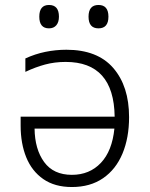

<svg xmlns="http://www.w3.org/2000/svg" viewBox="-20 -742 603 772"><path d="M247 -542Q372 -542 435.5 -468.5Q499 -395 499 -271Q499 -188 472.5 -124.5Q446 -61 394.5 -25.5Q343 10 269 10Q200 10 154 -22Q108 -54 85.5 -109.5Q63 -165 63 -237V-273H441Q438 -493 244 -493Q200 -493 161 -482.5Q122 -472 82 -453V-507Q121 -525 162.5 -533.5Q204 -542 247 -542ZM119 -225Q120 -142 157.5 -90.5Q195 -39 269 -39Q340 -39 385.5 -87Q431 -135 440 -225ZM376 -628Q336 -628 336 -675Q336 -722 376 -722Q416 -722 416 -675Q416 -628 376 -628ZM177 -628Q138 -628 138 -675Q138 -722 177 -722Q217 -722 217 -675Q217 -653 206.5 -640.5Q196 -628 177 -628Z"/></svg>

Font: Noto Sans Mono SemiCondensed Light
Style: Regular
Weight: 300
Width: 4
Designer: Monotype Design Team
Foundry: Monotype Imaging Inc.
Version: Version 2.014; ttfautohint (v1.8.4.7-5d5b)